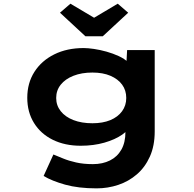

<svg xmlns="http://www.w3.org/2000/svg" viewBox="-20 -806 1067 1056"><path d="M511.6 230Q411.4 230 338.3 209.6Q265.2 189.1 219.9 161.8L273.7 43.7Q296.9 53.1 327.4 65.7Q358 78.4 398.5 87.5Q439 96.7 491 96.7Q544.4 96.7 584.8 76.5Q625.2 56.4 647.5 17.1Q669.9 -22.3 669.9 -80.1V-129L700.4 -123.8Q692.1 -93.5 652.7 -65.9Q613.2 -38.3 553.8 -21.3Q494.4 -4.4 424.2 -4.4Q336.5 -4.4 270 -37.3Q203.6 -70.3 166.8 -130Q130 -189.7 130 -268.2Q130 -349.3 169.3 -410.8Q208.6 -472.3 278.5 -507Q348.4 -541.7 440.1 -541.7Q463.1 -541.7 496.5 -536.9Q529.9 -532 565.9 -522Q601.8 -511.9 633.4 -497.3Q665.1 -482.6 685.1 -463.1Q705.1 -443.5 705.6 -419.2L672.7 -410.6L679.1 -530.7H830.9V-83.5Q830.9 -3.6 804.2 55.4Q777.6 114.4 732.5 153.1Q687.5 191.9 630.4 210.9Q573.2 230 511.6 230ZM488.2 -128.1Q545.3 -128.1 586.8 -145.3Q628.4 -162.6 651.4 -194.2Q674.4 -225.8 674.4 -267Q674.4 -309.3 651.7 -340.4Q628.9 -371.5 587.4 -389.2Q545.9 -407 488.2 -407Q429 -407 383.9 -389.2Q338.9 -371.5 313.9 -340.1Q289 -308.8 289 -267Q289 -226.2 313.9 -194.6Q338.9 -163 383.9 -145.5Q429 -128.1 488.2 -128.1ZM449.9 -606.4 309.9 -736.1 367.4 -785.7 512.5 -699.5H482.5L627.6 -785.7L685.1 -736.1L545.1 -606.4Z"/></svg>

Font: Lexend Zetta
Style: Regular
Weight: 400
Designer: Bonnie Shaver-Troup, Thomas Jockin
Foundry: Lexend
Version: Version 1.007